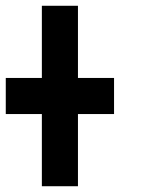

<svg xmlns="http://www.w3.org/2000/svg" viewBox="-20 -645 540 665"><path d="M250 0H125V-250H0V-375H125V-625H250V-375H375V-250H250Z"/></svg>

Font: Tiny5
Style: Regular
Weight: 400
Designer: Stefan Schmidt
Foundry: Made with Bits'n'Picas by Kreative Software
Version: Version 1.002; ttfautohint (v1.8.4.7-5d5b)